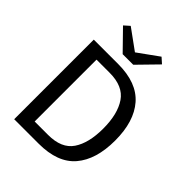

<svg xmlns="http://www.w3.org/2000/svg" viewBox="-254 -1059 1194 1194"><g transform="rotate(45 343.0 -461.5)"><path d="M187 -923 322 -825 458 -923 494 -891 369 -763H276L151 -891ZM85 -700H300Q464 -700 543.5 -609Q623 -518 623 -350Q623 -183 545 -91.5Q467 0 300 0H85ZM518 -350Q518 -478 468.5 -551Q419 -624 301 -624H185V-80H303Q421 -80 469.5 -151.5Q518 -223 518 -350Z"/></g></svg>

Font: Voces
Style: Regular
Weight: 400
Designer: Ana Paula Megda, Pablo Ugerman
Foundry: Ana Paula Megda, Pablo Ugerman
Version: Version 1.100